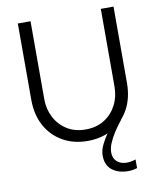

<svg xmlns="http://www.w3.org/2000/svg" viewBox="-98 -777 891 1071"><g transform="rotate(-10 348.0 -241.0)"><path d="M348 13Q269 13 208 -21.5Q147 -56 112 -119Q77 -182 77 -269V-700H149V-259Q149 -202 173.5 -155Q198 -108 242.5 -80Q287 -52 348 -52Q409 -52 453.5 -80Q498 -108 522.5 -155Q547 -202 547 -259V-700H619V-269Q619 -182 584 -119Q549 -56 488 -21.5Q427 13 348 13ZM541 218Q486 218 450.5 190.5Q415 163 415 108Q415 78 431 45.5Q447 13 468 -16Q489 -45 506 -64Q523 -83 526 -86L551 -71Q548 -67 535 -50Q522 -33 505.5 -7.5Q489 18 477 46Q465 74 465 100Q465 132 486 151Q507 170 542 170Q564 170 592 161V210Q585 212 571 215Q557 218 541 218Z"/></g></svg>

Font: MuseoModerno Light
Style: Regular
Weight: 300
Designer: Pablo Cosgaya, Héctor Gatti, Marcela Romero, and the Authors of The MuseoModerno Project.
Foundry: Omnibus-Type Team
Version: Version 1.001